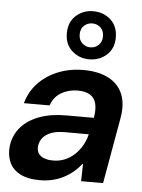

<svg xmlns="http://www.w3.org/2000/svg" viewBox="-55 -824 651 879"><g transform="rotate(5 270.5 -384.0)"><path d="M162 12Q104 12 68.5 -7.5Q33 -27 19.5 -60.5Q6 -94 11 -134Q18 -183 48.5 -218.5Q79 -254 131.5 -274Q184 -294 256 -294H383Q390 -334 383 -360.5Q376 -387 354.5 -399.5Q333 -412 299 -412Q257 -412 223.5 -392.5Q190 -373 176 -333H58Q73 -387 110 -426Q147 -465 200.5 -486.5Q254 -508 316 -508Q387 -508 433 -483.5Q479 -459 497.5 -414Q516 -369 505 -305L451 0H350L352 -79H349Q332 -57 311 -40Q290 -23 266.5 -11.5Q243 0 216.5 6Q190 12 162 12ZM213 -83Q243 -83 268 -93.5Q293 -104 313 -123Q333 -142 346.5 -166Q360 -190 366 -216V-217H255Q219 -217 194 -207.5Q169 -198 156 -182Q143 -166 140 -145Q136 -115 156 -99Q176 -83 213 -83ZM338 -559Q292 -559 259 -588.5Q226 -618 226 -669Q226 -721 259 -750.5Q292 -780 338 -780Q385 -780 418 -750.5Q451 -721 451 -669Q451 -618 418 -588.5Q385 -559 338 -559ZM338 -614Q361 -614 376.5 -629Q392 -644 392 -669Q392 -695 376.5 -709.5Q361 -724 338 -724Q317 -724 301 -709.5Q285 -695 285 -669Q285 -644 301 -629Q317 -614 338 -614Z"/></g></svg>

Font: DM Sans 36pt SemiBold
Style: Italic
Weight: 600
Italic angle: -10°
Designer: Colophon Foundry, Jonny Pinhorn
Foundry: Colophon Foundry
Version: Version 4.004;gftools[0.9.30]